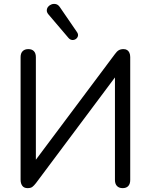

<svg xmlns="http://www.w3.org/2000/svg" viewBox="-20 -966 780 993"><path d="M122.5 7Q114 7 107.2 4.2Q100.5 1.5 96 -4.2Q91.5 -10 89 -18Q86.5 -26 86.5 -37V-670.5Q86.5 -690.5 97 -701.2Q107.5 -712 126.5 -712Q145.5 -712 155.5 -701.2Q165.5 -690.5 165.5 -670.5V-110.5H143.5L574.5 -686.5Q584.5 -700.5 594.2 -706.2Q604 -712 619 -712Q630 -712 637.5 -707.2Q645 -702.5 649.2 -693.2Q653.5 -684 653.5 -671V-35Q653.5 -15 643.5 -4Q633.5 7 614.5 7Q595.5 7 585 -4Q574.5 -15 574.5 -35V-595H596.5L166 -19Q155.5 -5.5 147 0.8Q138.5 7 122.5 7ZM334.5 -769.5 231 -891Q221.5 -902 222 -912.8Q222.5 -923.5 229.5 -931.8Q236.5 -940 247.5 -943.8Q258.5 -947.5 270 -944.5Q281.5 -941.5 290 -928.5L378.5 -799.5Q385.5 -789 383 -779.5Q380.5 -770 372.2 -764.2Q364 -758.5 353.5 -759.2Q343 -760 334.5 -769.5Z"/></svg>

Font: Nunito ExtraLight
Style: Regular
Weight: 200
Designer: Vernon Adams
Foundry: Vernon Adams
Version: Version 3.602;April 4, 2023;FontCreator 14.0.0.2856 64-bit